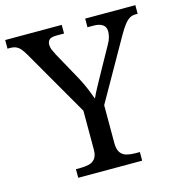

<svg xmlns="http://www.w3.org/2000/svg" viewBox="-111 -808 845 902"><g transform="rotate(-15 311.5 -357.0)"><path d="M159 0V-42H182Q204 -42 222.5 -46.5Q241 -51 252.5 -65.5Q264 -80 264 -109V-298L79 -619Q68 -638 58.5 -649.5Q49 -661 37 -666.5Q25 -672 8 -672H-5V-714H270V-672H233Q206 -672 197.5 -662.5Q189 -653 189 -640Q189 -626 195 -612Q201 -598 207 -587L281 -453Q298 -422 310.5 -392Q323 -362 331 -339Q340 -360 357 -391Q374 -422 391 -453L455 -568Q465 -585 469 -600.5Q473 -616 473 -628Q473 -650 457.5 -661Q442 -672 413 -672H384V-714H628V-672H616Q602 -672 589.5 -665Q577 -658 563.5 -641Q550 -624 533 -594L365 -298V-114Q365 -83 376 -67.5Q387 -52 406 -47Q425 -42 447 -42H470V0Z"/></g></svg>

Font: Noto Serif Bengali
Style: Regular
Weight: 400
Designer: Juan Bruce, Universal Thirst, Indian Type Foundry and the Monotype Design Team.
Foundry: Monotype Imaging Inc.
Version: Version 2.003